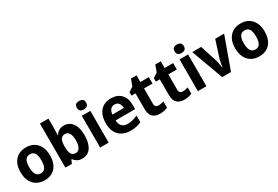

<svg xmlns="http://www.w3.org/2000/svg" viewBox="73 -1916 4404 3037"><g transform="rotate(-30 2275.0 -397.5)"><path d="M314 11Q236 11 175.5 -24Q115 -59 80.5 -126Q46 -193 46 -290Q46 -433 118.5 -511.5Q191 -590 317 -590Q394 -590 454 -556Q514 -522 549 -455Q584 -388 584 -289Q584 -197 553 -129.5Q522 -62 461.5 -25.5Q401 11 314 11ZM317 -115Q375 -115 401 -159.5Q427 -204 427 -289Q427 -347 415.5 -386Q404 -425 379 -444.5Q354 -464 315 -464Q257 -464 230.5 -421Q204 -378 204 -289Q204 -236 215.5 -197Q227 -158 252 -136.5Q277 -115 317 -115Z M1005 11Q946 11 911 -11.5Q876 -34 853 -64H843L816 0H697V-806H853V-617L849 -503H853Q876 -541 913.5 -565.5Q951 -590 1009 -590Q1101 -590 1159 -514Q1217 -438 1217 -289Q1217 -233 1206 -179.5Q1195 -126 1170.5 -83Q1146 -40 1105 -14.5Q1064 11 1005 11ZM960 -117Q1005 -117 1031.5 -162.5Q1058 -208 1058 -291Q1058 -379 1030.5 -421.5Q1003 -464 959 -464Q920 -464 896.5 -445.5Q873 -427 863 -389Q853 -351 853 -291Q853 -206 875.5 -161.5Q898 -117 960 -117Z M1332 0V-580H1488V0ZM1411 -650Q1376 -650 1352 -667.5Q1328 -685 1328 -728Q1328 -773 1352 -789.5Q1376 -806 1411 -806Q1446 -806 1471 -789.5Q1496 -773 1496 -728Q1496 -685 1471 -667.5Q1446 -650 1411 -650Z M1887 11Q1800 11 1736 -22.5Q1672 -56 1636.5 -122Q1601 -188 1601 -285Q1601 -384 1633.5 -452Q1666 -520 1725.5 -555Q1785 -590 1865 -590Q1981 -590 2048 -521Q2115 -452 2115 -327V-250H1758Q1760 -183 1796 -144.5Q1832 -106 1893 -106Q1949 -106 1992.5 -118Q2036 -130 2083 -152V-29Q2042 -11 1996.5 0Q1951 11 1887 11ZM1761 -355H1970Q1970 -404 1945.5 -440.5Q1921 -477 1865 -477Q1825 -477 1796 -447.5Q1767 -418 1761 -355Z M2421 11Q2342 11 2293.5 -32Q2245 -75 2245 -181V-463H2173V-527L2256 -581L2301 -702H2401V-580H2556V-463H2401V-181Q2401 -147 2419 -131Q2437 -115 2465 -115Q2491 -115 2514.5 -120Q2538 -125 2563 -132V-17Q2537 -5 2500.5 3Q2464 11 2421 11Z M2865 11Q2786 11 2737.5 -32Q2689 -75 2689 -181V-463H2617V-527L2700 -581L2745 -702H2845V-580H3000V-463H2845V-181Q2845 -147 2863 -131Q2881 -115 2909 -115Q2935 -115 2958.5 -120Q2982 -125 3007 -132V-17Q2981 -5 2944.5 3Q2908 11 2865 11Z M3117 0V-580H3273V0ZM3196 -650Q3161 -650 3137 -667.5Q3113 -685 3113 -728Q3113 -773 3137 -789.5Q3161 -806 3196 -806Q3231 -806 3256 -789.5Q3281 -773 3281 -728Q3281 -685 3256 -667.5Q3231 -650 3196 -650Z M3561 0 3349 -580H3512L3618 -248L3638 -129H3641L3662 -248L3768 -580H3931L3722 0Z M4234 11Q4156 11 4095.5 -24Q4035 -59 4000.5 -126Q3966 -193 3966 -290Q3966 -433 4038.5 -511.5Q4111 -590 4237 -590Q4314 -590 4374 -556Q4434 -522 4469 -455Q4504 -388 4504 -289Q4504 -197 4473 -129.5Q4442 -62 4381.5 -25.5Q4321 11 4234 11ZM4237 -115Q4295 -115 4321 -159.5Q4347 -204 4347 -289Q4347 -347 4335.5 -386Q4324 -425 4299 -444.5Q4274 -464 4235 -464Q4177 -464 4150.5 -421Q4124 -378 4124 -289Q4124 -236 4135.5 -197Q4147 -158 4172 -136.5Q4197 -115 4237 -115Z"/></g></svg>

Font: Menbere
Style: Regular
Weight: 400
Designer: Aleme Tadesse
Foundry: Sorkin Type Co
Version: Version 1.000